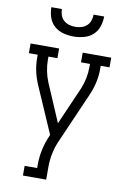

<svg xmlns="http://www.w3.org/2000/svg" viewBox="-102 -799 705 1074"><g transform="rotate(10 250.0 -262.5)"><path d="M107 215V160H178V141Q178 98 187 55.5Q196 13 214 -27L217 -36L102 -300Q87 -335 79 -372Q71 -409 71 -447V-465H21V-520H183V-465H132V-447Q132 -415 138.5 -383Q145 -351 157 -322L249 -107L343 -322Q355 -351 361.5 -383Q368 -415 368 -447V-465H317V-520H479V-465H429V-447Q429 -409 421 -372Q413 -335 398 -300L269 -5Q254 30 246.5 67Q239 104 239 141V215ZM250 -600Q221 -600 192 -607.5Q163 -615 141 -634.5Q119 -654 109.5 -682.5Q100 -711 100 -740H160Q160 -722 166 -705Q172 -688 185 -676.5Q198 -665 215 -660Q232 -655 250 -655Q268 -655 285 -660Q302 -665 315 -676.5Q328 -688 334 -705Q340 -722 340 -740H400Q400 -711 390.5 -682.5Q381 -654 359 -634.5Q337 -615 308 -607.5Q279 -600 250 -600Z"/></g></svg>

Font: Iosevka Curly Slab Light
Style: Regular
Weight: 300
Monospace: yes
Designer: Belleve Invis
Foundry: Belleve Invis
Version: Version 22.1.2; ttfautohint (v1.8.4)